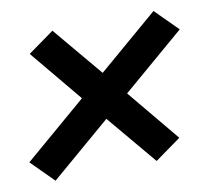

<svg xmlns="http://www.w3.org/2000/svg" viewBox="-87 -649 674 619"><g transform="rotate(-10 250.0 -340.0)"><path d="M47 -98 -26 -171 177 -345 36 -515 121 -576 257 -414 453 -582 526 -509 323 -335 464 -165 379 -104 243 -266Z"/></g></svg>

Font: Iosevka Custom
Style: Bold Italic
Weight: 700
Italic angle: -9°
Designer: Belleve Invis
Foundry: Belleve Invis
Version: Version 30.3.1; ttfautohint (v1.8.3)